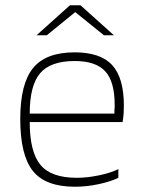

<svg xmlns="http://www.w3.org/2000/svg" viewBox="-20 -703 542 730"><path d="M430 -60V-27Q402 -13 356 -3Q310 7 265 7Q153 7 105 -53Q57 -113 57 -251Q57 -384 105.5 -444Q154 -504 264 -504Q362 -504 406.5 -455.5Q451 -407 451 -301Q451 -286 450 -270.5Q449 -255 446 -239H93Q93 -126 133.5 -76.5Q174 -27 272 -27Q312 -27 357 -36.5Q402 -46 430 -60ZM416 -304Q416 -393 380 -432Q344 -471 264 -471Q172 -471 132.5 -424.5Q93 -378 93 -271H415Q415 -273 415 -275.5Q415 -278 415 -283Q416 -291 416 -295.5Q416 -300 416 -304ZM413 -569H375L266 -657L158 -569H119L246 -683H286Z"/></svg>

Font: Blinker ExtraLight
Style: Regular
Weight: 200
Designer: Juergen Huber
Foundry: supertype
Version: Version 1.017;hotconv 1.0.117;makeotfexe 2.5.65602